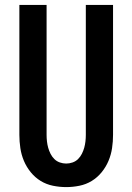

<svg xmlns="http://www.w3.org/2000/svg" viewBox="-20 -755 540 783"><path d="M250 8Q223 8 196 2.5Q169 -3 146 -17Q123 -31 105.5 -52.5Q88 -74 77.5 -99Q67 -124 63 -151Q59 -178 59 -205V-735H170V-205Q170 -192 171.5 -178.5Q173 -165 176.5 -152.5Q180 -140 186 -128Q192 -116 201.5 -106.5Q211 -97 224 -92.5Q237 -88 250 -88Q263 -88 276 -92.5Q289 -97 298.5 -106.5Q308 -116 314 -128Q320 -140 323.5 -152.5Q327 -165 328.5 -178.5Q330 -192 330 -205V-735H441V-205Q441 -178 437 -151Q433 -124 422.5 -99Q412 -74 394.5 -52.5Q377 -31 354 -17Q331 -3 304 2.5Q277 8 250 8Z"/></svg>

Font: iosevka_custom_sans_ss08
Style: Bold
Weight: 700
Designer: Belleve Invis
Foundry: Belleve Invis
Version: Version 10.3.0; ttfautohint (v1.8.3)